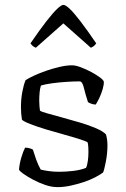

<svg xmlns="http://www.w3.org/2000/svg" viewBox="-20 -768 516 788"><path d="M216 0Q192 0 165.5 -9Q139 -18 115 -31Q91 -44 75.5 -55Q60 -66 58 -72Q60 -96 67.5 -121.5Q75 -147 83 -162Q93 -162 101.5 -159.5Q110 -157 115 -154Q120 -137 128 -114.5Q136 -92 147 -72Q163 -68 182.5 -65.5Q202 -63 222 -63Q250 -63 280 -66.5Q310 -70 333 -79Q338 -89 340.5 -107.5Q343 -126 343 -144Q343 -152 342.5 -162.5Q342 -173 340 -183Q337 -187 311 -195.5Q285 -204 247 -214.5Q209 -225 170.5 -236.5Q132 -248 104 -259Q76 -270 70 -277Q68 -289 67 -302Q66 -315 66 -328Q66 -361 71.5 -390.5Q77 -420 85 -439Q97 -447 119.5 -457.5Q142 -468 169.5 -477.5Q197 -487 225 -493.5Q253 -500 276 -500Q290 -500 311.5 -492Q333 -484 354.5 -472.5Q376 -461 390.5 -450Q405 -439 406 -433Q407 -422 401.5 -402.5Q396 -383 387.5 -365.5Q379 -348 373 -339Q363 -339 354 -342.5Q345 -346 341 -349Q330 -383 324 -408.5Q318 -434 307 -434Q284 -434 252.5 -432Q221 -430 192.5 -426Q164 -422 148 -417Q144 -405 142.5 -388Q141 -371 141 -355Q141 -343 142 -332Q143 -321 144 -314Q148 -310 173 -303Q198 -296 234.5 -286Q271 -276 308.5 -265Q346 -254 375.5 -241Q405 -228 415 -216Q418 -206 419.5 -194.5Q421 -183 421 -172Q421 -139 414.5 -105Q408 -71 403 -60Q391 -51 370 -40Q349 -29 323 -20.5Q297 -12 269.5 -6Q242 0 216 0ZM127 -572Q116 -577 111.5 -582Q107 -587 105 -590Q144 -647 171 -681.5Q198 -716 215 -732Q232 -748 240 -748Q249 -748 266 -732Q283 -716 309.5 -681.5Q336 -647 375 -590Q373 -587 368.5 -582Q364 -577 353 -572L240 -672Z"/></svg>

Font: Texturina 12pt ExtraLight
Style: Regular
Weight: 250
Designer: Guillermo Torres Carreño
Foundry: Omnibus-Type
Version: Version 1.002